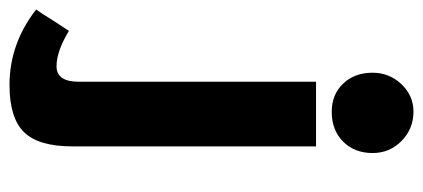

<svg xmlns="http://www.w3.org/2000/svg" viewBox="-340 -436 890 404"><g transform="rotate(90 105.0 -234.0)"><path d="M211 -454V59Q211 130 181 160.5Q151 191 82 191Q-5 191 -77 135Q-69 124 -53 98Q-39 77 -32 66Q11 92 42 92H44Q75 91 75 45V-454ZM138 -487Q102 -487 79 -511Q56 -535 56 -573Q56 -608 80 -633.5Q104 -659 138 -659Q174 -659 199.5 -634Q225 -609 225 -573Q225 -535 201 -511Q177 -487 138 -487Z"/></g></svg>

Font: Tajawal ExtraBold
Style: Regular
Weight: 800
Designer: Boutros Fonts
Foundry: Created by Boutros International 2017
Version: Version 1.700